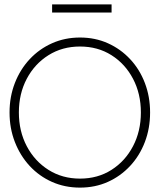

<svg xmlns="http://www.w3.org/2000/svg" viewBox="-20 -843 748 875"><path d="M66 -330.5Q66 -245 102 -176.8Q138 -108.5 201 -68.8Q264 -29 344.5 -29Q425.5 -29 488 -68.8Q550.5 -108.5 586.2 -176.8Q622 -245 622 -330.5Q622 -416 586.2 -484Q550.5 -552 488 -591.5Q425.5 -631 344.5 -631Q264 -631 201 -591.5Q138 -552 102 -484Q66 -416 66 -330.5ZM23.5 -330.5Q23.5 -402.5 47.8 -464.8Q72 -527 115.5 -573.5Q159 -620 217.5 -646Q276 -672 344.5 -672Q413.5 -672 471.5 -646Q529.5 -620 573 -573.5Q616.5 -527 640.2 -464.8Q664 -402.5 664 -330.5Q664 -258 640.2 -195.8Q616.5 -133.5 573 -86.8Q529.5 -40 471.5 -14Q413.5 12 344.5 12Q275.5 12 217 -14Q158.5 -40 115.2 -86.8Q72 -133.5 47.8 -195.8Q23.5 -258 23.5 -330.5ZM217.5 -786V-823H488.5V-786Z"/></svg>

Font: League Spartan Thin ExtraLight
Style: Regular
Weight: 250
Version: Version 2.002